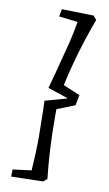

<svg xmlns="http://www.w3.org/2000/svg" viewBox="-102 -880 589 1035"><g transform="rotate(10 193.0 -362.0)"><path d="M38 67 140 54Q147 -47 147 -126L145 -267L143 -328L262 -361V-363L152 -400Q164 -444 176 -487Q208 -608 221 -660.5Q234 -713 245 -777L142 -789L150 -830L324 -826L342 -805Q270 -611 231 -429L323 -390L312 -333L214 -294V-252Q214 -67 232 85L211 102L37 106Z"/></g></svg>

Font: Andada Pro
Style: Italic
Weight: 400
Italic angle: -7°
Designer: Carolina Giovagnoli
Foundry: Huerta Tipografica
Version: Version 3.005; ttfautohint (v1.8.4)